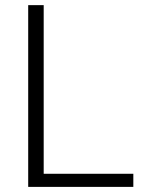

<svg xmlns="http://www.w3.org/2000/svg" viewBox="-20 -731 567 751"><path d="M501.5 -51.3V0H90.3V-710.9H150.9V-51.3Z"/></svg>

Font: Vazirmatn UI ExtraLight
Style: Regular
Weight: 200
Designer: Saber Rastikerdar
Foundry: Saber Rastikerdar
Version: Version 33.003